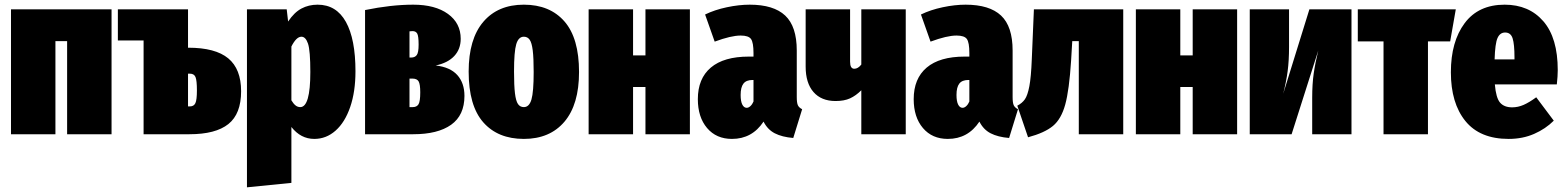

<svg xmlns="http://www.w3.org/2000/svg" viewBox="-20 -574 6690 821"><path d="M267 0V-398H217V0H27V-534H457V0Z M1011 -184Q1011 -87 956.5 -43.5Q902 0 790 0H594V-401H484V-534H784V-370H785Q901 -370 956 -324.5Q1011 -279 1011 -184ZM822 -187Q822 -230 816 -244.5Q810 -259 792 -259H784V-119H792Q809 -119 815.5 -133Q822 -147 822 -187Z M1500 -269Q1500 -182 1477.5 -116.5Q1455 -51 1415 -15.5Q1375 20 1324 20Q1266 20 1226 -31V208L1036 227V-534H1206L1212 -482Q1238 -521 1269 -537.5Q1300 -554 1338 -554Q1418 -554 1459 -480.5Q1500 -407 1500 -269ZM1307 -266Q1307 -358 1297 -387.5Q1287 -417 1269 -417Q1247 -417 1226 -375V-145Q1235 -130 1244 -123Q1253 -116 1264 -116Q1307 -116 1307 -266Z M1966 -164Q1966 -81 1909 -40.5Q1852 0 1747 0H1541V-531Q1653 -554 1747 -554Q1841 -554 1895.5 -514.5Q1950 -475 1950 -408Q1950 -364 1922.5 -334.5Q1895 -305 1843 -294Q1905 -287 1935.5 -253Q1966 -219 1966 -164ZM1731 -440V-328H1739Q1754 -328 1762 -338.5Q1770 -349 1770 -383Q1770 -420 1764 -430.5Q1758 -441 1744 -441Q1737 -441 1731 -440ZM1777 -179Q1777 -214 1770 -226Q1763 -238 1743 -238H1731V-116H1745Q1762 -116 1769.5 -128Q1777 -140 1777 -179Z M2456 -266Q2456 -127 2393.5 -53.5Q2331 20 2220 20Q2109 20 2046.5 -51Q1984 -122 1984 -268Q1984 -407 2046.5 -480.5Q2109 -554 2220 -554Q2331 -554 2393.5 -482.5Q2456 -411 2456 -266ZM2178 -268Q2178 -208 2182 -175Q2186 -142 2195 -129Q2204 -116 2220 -116Q2243 -116 2252.5 -148.5Q2262 -181 2262 -266Q2262 -326 2258 -358.5Q2254 -391 2245 -404Q2236 -417 2220 -417Q2197 -417 2187.5 -385Q2178 -353 2178 -268Z M2740 0V-202H2687V0H2497V-534H2687V-337H2740V-534H2930V0Z M3410 -107 3372 16Q3324 12 3293 -4Q3262 -20 3245 -54Q3196 20 3110 20Q3043 20 3003.5 -26.5Q2964 -73 2964 -150Q2964 -238 3019.5 -285Q3075 -332 3182 -332H3202V-347Q3202 -392 3191.5 -407Q3181 -422 3147 -422Q3106 -422 3036 -396L2995 -512Q3036 -532 3088 -543Q3140 -554 3186 -554Q3288 -554 3337.5 -507.5Q3387 -461 3387 -358V-159Q3387 -135 3391.5 -124.5Q3396 -114 3410 -107ZM3202 -140V-232H3198Q3171 -232 3159 -216.5Q3147 -201 3147 -168Q3147 -141 3154 -127Q3161 -113 3173 -113Q3181 -113 3189 -120.5Q3197 -128 3202 -140Z M3853 -534V0H3663V-188Q3640 -165 3615 -153.5Q3590 -142 3553 -142Q3492 -142 3458.5 -180.5Q3425 -219 3425 -289V-534H3615V-310Q3615 -280 3633 -280Q3649 -280 3663 -298V-534Z M4333 -107 4295 16Q4247 12 4216 -4Q4185 -20 4168 -54Q4119 20 4033 20Q3966 20 3926.5 -26.5Q3887 -73 3887 -150Q3887 -238 3942.5 -285Q3998 -332 4105 -332H4125V-347Q4125 -392 4114.5 -407Q4104 -422 4070 -422Q4029 -422 3959 -396L3918 -512Q3959 -532 4011 -543Q4063 -554 4109 -554Q4211 -554 4260.5 -507.5Q4310 -461 4310 -358V-159Q4310 -135 4314.5 -124.5Q4319 -114 4333 -107ZM4125 -140V-232H4121Q4094 -232 4082 -216.5Q4070 -201 4070 -168Q4070 -141 4077 -127Q4084 -113 4096 -113Q4104 -113 4112 -120.5Q4120 -128 4125 -140Z M4783 -534V0H4593V-398H4565L4560 -314Q4552 -189 4535 -127Q4518 -65 4482.5 -35.5Q4447 -6 4376 13L4330 -122Q4351 -133 4362.5 -149.5Q4374 -166 4381.5 -205Q4389 -244 4392 -321L4401 -534Z M5080 0V-202H5027V0H4837V-534H5027V-337H5080V-534H5270V0Z M5759 0H5591V-156Q5591 -215 5597.5 -260Q5604 -305 5617 -358L5503 0H5324V-534H5492V-374Q5492 -315 5486 -269.5Q5480 -224 5467 -173L5579 -534H5759Z M6205 -534 6181 -397H6086V0H5896V-397H5786V-534Z M6637 -213H6372Q6377 -155 6394.5 -135Q6412 -115 6446 -115Q6471 -115 6495 -125.5Q6519 -136 6549 -158L6624 -58Q6589 -23 6540 -1.5Q6491 20 6431 20Q6308 20 6246 -56.5Q6184 -133 6184 -265Q6184 -396 6243 -475Q6302 -554 6414 -554Q6518 -554 6579.5 -483Q6641 -412 6641 -274Q6641 -249 6637 -213ZM6456 -328Q6456 -385 6448 -410Q6440 -435 6416 -435Q6394 -435 6383.5 -411.5Q6373 -388 6371 -320H6456Z"/></svg>

Font: Fira Sans Extra Condensed Black
Style: Regular
Weight: 900
Width: 1
Designer: Carrois Corporate & Edenspiekermann AG
Foundry: Carrois Corporate GbR & Edenspiekermann AG
Version: Version 4.203